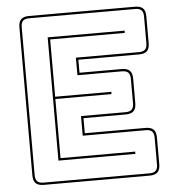

<svg xmlns="http://www.w3.org/2000/svg" viewBox="-53 -779 759 838"><g transform="rotate(-5 327.0 -360.0)"><path d="M105 10Q81 10 70 -1Q59 -12 59 -36V-684Q59 -708 70 -719Q81 -730 105 -730H569Q593 -730 604 -719Q615 -708 615 -684V-567Q615 -543 604 -532Q593 -521 569 -521H303V-464H488Q512 -464 523 -453Q534 -442 534 -418V-311Q534 -287 523 -276Q512 -265 488 -265H303V-199H569Q593 -199 604 -188Q615 -177 615 -153V-36Q615 -12 604 -1Q593 10 569 10ZM569 0Q588 0 596.5 -8.5Q605 -17 605 -36V-153Q605 -172 596.5 -180.5Q588 -189 569 -189H293V-275H488Q507 -275 515.5 -283.5Q524 -292 524 -311V-418Q524 -437 515.5 -445.5Q507 -454 488 -454H293V-531H569Q588 -531 596.5 -539.5Q605 -548 605 -567V-684Q605 -703 596.5 -711.5Q588 -720 569 -720H105Q86 -720 77.5 -711.5Q69 -703 69 -684V-36Q69 -17 77.5 -8.5Q86 0 105 0ZM515 -100V-90H178V-630H515V-620H188V-369H434V-359H188V-100Z"/></g></svg>

Font: Bungee Outline
Style: Regular
Weight: 400
Designer: David Jonathan Ross
Foundry: David Jonathan Ross
Version: Version 1.001;PS 1.0;hotconv 1.0.72;makeotf.lib2.5.5900